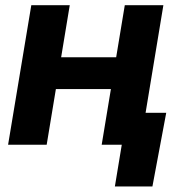

<svg xmlns="http://www.w3.org/2000/svg" viewBox="-20 -542 668 719"><path d="M454.6 -327.6 435.1 -208.5H149.4L168.9 -327.6ZM241.2 -522.5 154.8 0H10.3L97.2 -522.5ZM591.8 -522.5 505.4 0H360.8L447.3 -522.5ZM410.2 156.2 436 0H394L413.6 -119.6H602.5L550.8 156.2Z"/></svg>

Font: Inter 28pt
Style: Bold Italic
Weight: 700
Italic angle: -9.3988°
Designer: Rasmus Andersson
Foundry: rsms
Version: Version 4.001;git-66647c0bb